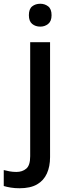

<svg xmlns="http://www.w3.org/2000/svg" viewBox="-78 -764 370 1024"><path d="M26 240Q1 240 -20.5 236.5Q-42 233 -58 228V143Q-42 147 -26 150Q-10 153 10 153Q41 153 62 135.5Q83 118 83 69V-539H189V74Q189 124 172 161.5Q155 199 119.5 219.5Q84 240 26 240ZM76 -683Q76 -716 93.5 -730Q111 -744 137 -744Q161 -744 179 -730Q197 -716 197 -683Q197 -651 179 -636.5Q161 -622 137 -622Q111 -622 93.5 -636.5Q76 -651 76 -683Z"/></svg>

Font: Noto Sans Tangsa Medium
Style: Regular
Weight: 500
Version: Version 1.504